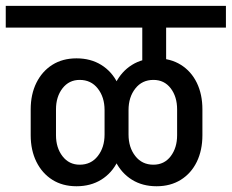

<svg xmlns="http://www.w3.org/2000/svg" viewBox="-45 -658 806 668"><path d="M450 -417V-615H533V-417ZM-25 -562V-637.5H741V-562ZM221.2 -10Q172.8 -10 137.1 -32.5Q101.5 -55 81.6 -95.2Q61.8 -135.5 61.8 -187.5H149.8Q149.8 -143.8 172.5 -114.4Q195.2 -85 232.2 -85ZM61.8 -187.2V-277.8H149.8V-187.2ZM221.2 -10 232.2 -85Q271.8 -85 295.2 -115Q318.8 -145 318.8 -190H384.2Q384.2 -137.2 364.2 -96.5Q344.2 -55.8 307.4 -32.9Q270.5 -10 221.2 -10ZM61.8 -277.5Q61.8 -329.8 81.6 -369.9Q101.5 -410 137.1 -432.5Q172.8 -455 221.2 -455L232.2 -380Q195.2 -380 172.5 -350.8Q149.8 -321.5 149.8 -277.5ZM499.8 -10Q450.5 -10 414 -32.8Q377.5 -55.5 357.1 -96.2Q336.8 -137 336.8 -190H402.2Q402.2 -145 425.8 -115Q449.2 -85 488.8 -85ZM318.8 -190V-275H402.2V-190ZM318.8 -275Q318.8 -320 295.2 -350Q271.8 -380 232.2 -380L221.2 -455Q270.5 -455 307.4 -432.1Q344.2 -409.2 364.2 -368.6Q384.2 -328 384.2 -275ZM499.8 -10 488.8 -85Q526.5 -85 548.9 -114.4Q571.2 -143.8 571.2 -187.5H659.2Q659.2 -135.5 639.8 -95.2Q620.2 -55 584.2 -32.5Q548.2 -10 499.8 -10ZM336.8 -275Q336.8 -328 357.1 -368.6Q377.5 -409.2 414 -432.1Q450.5 -455 499.8 -455L488.8 -380Q449.2 -380 425.8 -350Q402.2 -320 402.2 -275ZM571.2 -187.2V-277.8H659.2V-187.2ZM571.2 -277.5Q571.2 -321.5 548.9 -350.8Q526.5 -380 488.8 -380L499.8 -455Q548.2 -455 584.2 -432.5Q620.2 -410 639.8 -369.9Q659.2 -329.8 659.2 -277.5Z"/></svg>

Font: Akshar Light
Style: Regular
Weight: 300
Designer: Tall Chai
Foundry: Tall Chai
Version: Version 1.100